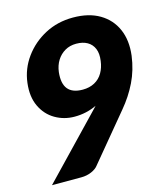

<svg xmlns="http://www.w3.org/2000/svg" viewBox="-110 -821 774 904"><g transform="rotate(-15 276.5 -368.5)"><path d="M31 0 312 -293Q316 -297 319 -300.5Q322 -304 326 -308Q301 -296 274 -290Q247 -284 218 -284Q167 -284 124 -309Q81 -334 58.5 -381.5Q36 -429 44 -495Q52 -562 92 -617Q132 -672 193.5 -704.5Q255 -737 330 -737Q407 -737 459.5 -706Q512 -675 536 -620Q560 -565 551 -492Q542 -424 514 -366.5Q486 -309 443 -258L258 -35Q247 -20 224 -10Q201 0 174 0ZM288 -397Q321 -397 346 -410.5Q371 -424 385.5 -449Q400 -474 404 -506Q409 -541 399 -565Q389 -589 367 -601.5Q345 -614 313 -614Q282 -614 258 -600Q234 -586 219 -562Q204 -538 200 -506Q194 -451 216 -424Q238 -397 288 -397Z"/></g></svg>

Font: Aleo Black
Style: Italic
Weight: 900
Italic angle: -7°
Designer: Alessio Laiso
Foundry: Alessio Laiso
Version: Version 2.001;gftools[0.9.29]